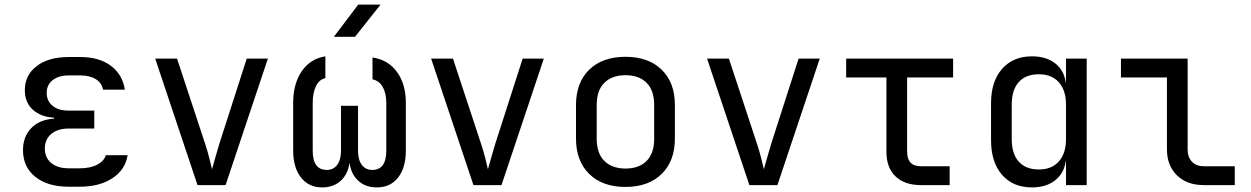

<svg xmlns="http://www.w3.org/2000/svg" viewBox="-20 -805 5440 835"><path d="M326 7H279Q187 7 133.5 -36Q80 -79 80 -152Q80 -211 116 -248Q152 -285 215 -289V-293Q156 -297 122 -328.5Q88 -360 88 -413Q88 -478 139.5 -517.5Q191 -557 279 -557H329Q411 -557 462 -519Q513 -481 523 -415H428Q423 -444 397 -460.5Q371 -477 329 -477H279Q235 -477 209 -456.5Q183 -436 183 -401Q183 -366 208.5 -345Q234 -324 277 -324H390V-246H279Q231 -246 203 -222.5Q175 -199 175 -159Q175 -119 203 -96Q231 -73 279 -73H326Q373 -73 403 -89Q433 -105 440 -130H535Q525 -67 469 -30Q413 7 326 7Z M839 0 655 -550H750L872 -180Q883 -147 890.5 -116.5Q898 -86 902 -69Q907 -86 915.5 -116.5Q924 -147 934 -180L1053 -550H1145L961 0Z M1381 10Q1323 10 1289 -33Q1255 -76 1255 -151V-358Q1255 -441 1292.5 -495.5Q1330 -550 1395 -560V-465Q1369 -460 1354.5 -431Q1340 -402 1340 -358V-150Q1340 -66 1401 -66Q1430 -66 1446.5 -88Q1463 -110 1463 -150V-345H1537V-150Q1537 -110 1553.5 -88Q1570 -66 1599 -66Q1660 -66 1660 -150V-358Q1660 -399 1644.5 -426.5Q1629 -454 1600 -460V-555Q1668 -545 1706.5 -492Q1745 -439 1745 -358V-151Q1745 -76 1711.5 -33Q1678 10 1619 10Q1570 10 1538.5 -18.5Q1507 -47 1500 -97Q1493 -47 1461.5 -18.5Q1430 10 1381 10ZM1432 -645 1538 -785H1635L1524 -645Z M2039 0 1855 -550H1950L2072 -180Q2083 -147 2090.5 -116.5Q2098 -86 2102 -69Q2107 -86 2115.5 -116.5Q2124 -147 2134 -180L2253 -550H2345L2161 0Z M2700 8Q2600 8 2542.5 -48.5Q2485 -105 2485 -202V-348Q2485 -446 2542.5 -502Q2600 -558 2700 -558Q2800 -558 2857.5 -502Q2915 -446 2915 -349V-202Q2915 -105 2857.5 -48.5Q2800 8 2700 8ZM2700 -72Q2759 -72 2792 -105Q2825 -138 2825 -202V-348Q2825 -412 2792 -445Q2759 -478 2700 -478Q2642 -478 2608.5 -445Q2575 -412 2575 -348V-202Q2575 -138 2608.5 -105Q2642 -72 2700 -72Z M3239 0 3055 -550H3150L3272 -180Q3283 -147 3290.5 -116.5Q3298 -86 3302 -69Q3307 -86 3315.5 -116.5Q3324 -147 3334 -180L3453 -550H3545L3361 0Z M3985 0Q3914 0 3874.5 -38Q3835 -76 3835 -145V-468H3660V-550H4125V-468H3925V-145Q3925 -82 3985 -82H4110V0Z M4468 10Q4385 10 4337.5 -45Q4290 -100 4290 -195V-356Q4290 -451 4338 -505.5Q4386 -560 4468 -560Q4530 -560 4569 -529.5Q4608 -499 4615 -445H4616V-550H4706V0H4616V-105H4615Q4608 -52 4569 -21Q4530 10 4468 10ZM4498 -68Q4554 -68 4585 -103Q4616 -138 4616 -200V-350Q4616 -412 4585 -447Q4554 -482 4498 -482Q4441 -482 4410.5 -448Q4380 -414 4380 -350V-200Q4380 -136 4410.5 -102Q4441 -68 4498 -68Z M5215 0Q5142 0 5098.5 -42.5Q5055 -85 5055 -155V-468H4855V-550H5145V-155Q5145 -121 5164 -101.5Q5183 -82 5215 -82H5350V0Z"/></svg>

Font: Liga JetBrainsMono Nerd Font
Style: Regular
Weight: 400
Designer: Philipp Nurullin, Konstantin Bulenkov
Foundry: JetBrains
Version: Version 2.225; ttfautohint (v1.8.3)